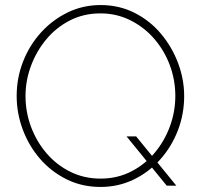

<svg xmlns="http://www.w3.org/2000/svg" viewBox="-20 -735 795 760"><path d="M378 5Q304 5 243 -25.5Q182 -56 138 -107Q94 -158 70 -222.5Q46 -287 46 -355Q46 -426 71 -490.5Q96 -555 141.5 -605.5Q187 -656 247.5 -685.5Q308 -715 378 -715Q452 -715 513 -684Q574 -653 617.5 -601Q661 -549 685 -485Q709 -421 709 -355Q709 -283 684 -218.5Q659 -154 614 -103.5Q569 -53 508.5 -24Q448 5 378 5ZM378 -28Q444 -28 499 -56Q554 -84 593 -131Q632 -178 653 -236Q674 -294 674 -355Q674 -419 652 -477.5Q630 -536 590 -582Q550 -628 495.5 -655Q441 -682 378 -682Q311 -682 256.5 -654Q202 -626 163 -579Q124 -532 102.5 -474Q81 -416 81 -355Q81 -291 103 -232.5Q125 -174 164.5 -128Q204 -82 258.5 -55Q313 -28 378 -28ZM481 -195H519L678 0H640Z"/></svg>

Font: Raleway Thin ExtraLight
Style: Regular
Weight: 250
Version: Version 4.026